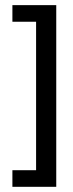

<svg xmlns="http://www.w3.org/2000/svg" viewBox="-20 -720 282 740"><path d="M27.8 -64H119.1V-636.2H27.8V-700.2H196.8V0H27.8Z"/></svg>

Font: Bebas Neue Regular
Style: Regular
Weight: 400
Designer: Ryoichi Tsunekawa
Foundry: Ryoichi Tsunekawa
Version: Version 001.003